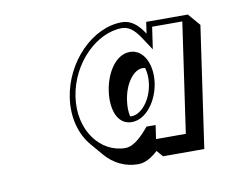

<svg xmlns="http://www.w3.org/2000/svg" viewBox="-51 -903 597 495"><g transform="rotate(-10 247.0 -656.0)"><path d="M129.7 -671C122.3 -620.1 135.6 -574.5 161.9 -543.8L189.1 -512C210.3 -487.2 240.1 -472.2 274.2 -472.2C292.2 -472.2 309.6 -482.2 326.2 -497.7L340.4 -481.2L448.4 -481.2L494.1 -798.2L466.8 -830H357.8L353.5 -800C349.7 -805.8 345.8 -811 341.9 -815.7C328.6 -831.1 314 -840 295.4 -840C219 -840 143.1 -764 129.7 -671ZM334.5 -713.2C338.1 -701.5 339.2 -687.1 336.9 -671C330.7 -628 303.1 -597 278.9 -597C277.5 -597 276.1 -597.1 274.8 -597.3C272 -609 271.6 -623.2 273.9 -639.2C280.2 -683.2 304.6 -714.2 327.6 -714.2C330 -714.2 332.3 -713.9 334.5 -713.2ZM318.2 -548 317.3 -549 318.3 -549ZM144.7 -671C157.2 -757.9 227.4 -825 293.2 -825C310.4 -825 324.7 -814.6 340.4 -790.6L362.3 -757.3L370.7 -815H449.7L408.3 -528H330.3L335.5 -563.8L311.8 -564.1L306.3 -557.6C284.9 -532.5 265.6 -519 249.1 -519C183.2 -519 132.3 -585.3 144.7 -671ZM231.7 -671C225.3 -626.7 237.5 -582 276.8 -582C314.3 -582 345.3 -624.9 351.9 -671C358.7 -718.3 339.1 -761 302.6 -761C264.9 -761 238.2 -716.6 231.7 -671Z"/></g></svg>

Font: Blink
Style: 3DObl
Weight: 400
Designer: Mew Too
Foundry: Cannot Into Space Fonts
Version: Version 001.000